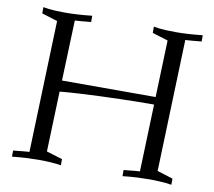

<svg xmlns="http://www.w3.org/2000/svg" viewBox="-76 -766 951 854"><g transform="rotate(10 399.5 -339.5)"><path d="M529.8 -27.8Q542.5 -28.8 552 -29.8Q561.5 -30.8 569.8 -31.7Q578.1 -32.7 585.9 -33.2Q593.8 -33.7 602.5 -34.2L612.8 -337.9Q608.9 -337.9 587.9 -337.9Q566.9 -337.9 534.2 -337.4Q501.5 -336.9 459.5 -335.7Q417.5 -334.5 371.6 -332.8Q325.7 -331.1 278.8 -328.4Q231.9 -325.7 189 -321.8L179.7 -49.8L251.5 -27.8V0Q240.7 -1.5 226.1 -3.4Q213.4 -4.4 194.8 -5.6Q176.3 -6.8 151.4 -6.8Q126.5 -6.8 96.7 -5.4Q66.9 -3.9 30.8 0V-27.8Q43.5 -28.8 53 -29.8Q62.5 -30.8 70.8 -31.7Q79.1 -32.7 86.9 -33.2Q94.7 -33.7 103.5 -34.2L123.5 -628.9L52.7 -650.9V-679.2Q63.5 -677.2 78.1 -675.3Q90.8 -673.8 109.1 -672.9Q127.4 -671.9 152.3 -671.9Q177.2 -671.9 207.3 -673.6Q237.3 -675.3 273.4 -679.2V-650.9Q260.7 -649.9 251.2 -648.9Q241.7 -647.9 233.4 -647.2Q225.1 -646.5 217.3 -646Q209.5 -645.5 200.7 -645L190.9 -372.1H613.8L622.6 -628.9L551.8 -650.9V-679.2Q562.5 -677.2 577.1 -675.3Q589.8 -673.8 608.2 -672.9Q626.5 -671.9 651.4 -671.9Q676.3 -671.9 706.3 -673.6Q736.3 -675.3 772.5 -679.2V-650.9Q759.8 -649.9 750.2 -648.9Q740.7 -647.9 732.4 -647.2Q724.1 -646.5 716.3 -646Q708.5 -645.5 699.7 -645L679.7 -49.8L750.5 -27.8V0Q739.7 -1.5 725.1 -3.4Q712.4 -4.4 693.8 -5.6Q675.3 -6.8 650.4 -6.8Q625.5 -6.8 595.7 -5.4Q565.9 -3.9 529.8 0V-27.8Z"/></g></svg>

Font: Simonetta
Style: Italic
Weight: 400
Italic angle: -2°
Designer: Gayaneh Bagdasaryan
Foundry: BrownFox
Version: Version 1.001